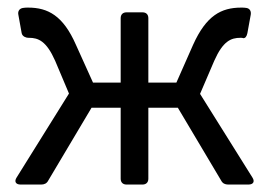

<svg xmlns="http://www.w3.org/2000/svg" viewBox="-20 -495 723 515"><path d="M516.6 -243.2 554.7 -332C578.1 -384.8 599.6 -393.6 625 -393.6C627.9 -393.6 630.9 -393.6 632.8 -392.6C637.7 -392.6 641.6 -396.5 643.6 -406.2L652.3 -454.1C654.3 -462.9 651.4 -471.7 641.6 -473.6C636.7 -474.6 631.8 -474.6 627 -474.6C573.2 -474.6 533.2 -453.1 498 -375L453.1 -273.4H377.9V-446.3C377.9 -456.1 372.1 -461.9 362.3 -461.9H319.3C309.6 -461.9 303.7 -456.1 303.7 -446.3V-273.4H229.5L183.6 -375C149.4 -453.1 108.4 -474.6 55.7 -474.6C50.8 -474.6 45.9 -474.6 41 -473.6C31.2 -471.7 27.3 -463.9 29.3 -455.1L38.1 -406.2C40 -396.5 50.8 -393.6 55.7 -393.6C56.6 -393.6 56.6 -393.6 57.6 -393.6C83 -393.6 104.5 -384.8 127.9 -332L165 -244.1L24.4 -18.6C17.6 -7.8 22.5 0 35.2 0H90.8C98.6 0 105.5 -2.9 109.4 -10.7L225.6 -206.1H303.7V-15.6C303.7 -5.9 309.6 0 319.3 0H362.3C372.1 0 377.9 -5.9 377.9 -15.6V-206.1H457L573.2 -10.7C577.1 -2.9 584 0 591.8 0H646.5C659.2 0 664.1 -7.8 657.2 -18.6Z"/></svg>

Font: Ed Sans Neue
Style: Regular
Weight: 400
Designer: Stephen Hutchings
Version: Version 1.004;PS 001.004;hotconv 1.0.88;makeotf.lib2.5.64775